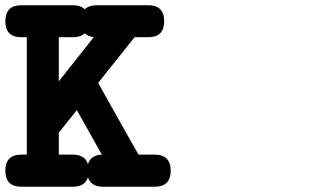

<svg xmlns="http://www.w3.org/2000/svg" viewBox="-35 -667 1259 733"><path d="M46.4 -524.9Q-14.6 -524.9 -14.6 -585.9Q-14.6 -647 46.4 -647H243.2Q272.9 -647 288.6 -631.3Q304.2 -647 334.5 -647H530.8Q591.8 -647 591.8 -585.9Q591.8 -524.9 530.8 -524.9H478.5Q460.4 -502 443.6 -480.7Q426.8 -459.5 409.9 -438.5Q393.1 -417.5 375.7 -395.8Q358.4 -374 339.8 -350.6Q359.9 -314.5 378.7 -280.8Q397.5 -247.1 416.3 -213.9Q435.1 -180.7 454.1 -146.7Q473.1 -112.8 493.7 -76.7H555.2Q616.7 -76.7 616.7 -15.1Q616.7 45.9 555.2 45.9H358.9Q312 45.9 300.8 9.8Q289.6 45.9 243.2 45.9H46.4Q-14.6 45.9 -14.6 -15.1Q-14.6 -76.7 46.4 -76.7H67.4V-524.9ZM243.2 -76.7Q289.6 -76.7 300.8 -40.5Q311 -74.7 354 -76.7Q341.3 -98.6 330.3 -118.4Q319.3 -138.2 308.1 -158.2Q296.9 -178.2 284.7 -199.7Q272.5 -221.2 258.3 -246.6Q241.2 -224.6 224.6 -204.3Q208 -184.1 189.5 -160.6V-76.7ZM323.2 -525.4Q300.8 -527.8 288.6 -540Q273.4 -524.9 243.2 -524.9H189.5V-356.4Q195.3 -364.3 201.9 -372.1Q208.5 -379.9 214.8 -388.2Q215.8 -391.1 217 -392.3Q218.3 -393.6 220.7 -396Q245.6 -427.2 271.5 -460Q297.4 -492.7 323.2 -525.4Z"/></svg>

Font: Erica Type
Style: Bold Italic
Weight: 700
Monospace: yes
Designer: Peter Wiegel
Foundry: Peter Wiegel
Version: Version 1.000 2010 initial release